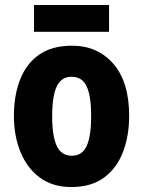

<svg xmlns="http://www.w3.org/2000/svg" viewBox="-20 -743 577 773"><path d="M500 -276Q500 -197 475.5 -132Q451 -67 399.5 -28.5Q348 10 267 10Q192 10 140.5 -28Q89 -66 62.5 -131Q36 -196 36 -276Q36 -360 61.5 -424Q87 -488 138.5 -523.5Q190 -559 270 -559Q373 -559 436.5 -486Q500 -413 500 -276ZM190 -275Q190 -195 208.5 -155.5Q227 -116 269 -116Q311 -116 329 -155.5Q347 -195 347 -276Q347 -356 329 -395Q311 -434 268 -434Q227 -434 208.5 -395Q190 -356 190 -275ZM419 -723V-615H117V-723Z"/></svg>

Font: Noto Sans Sinhala Condensed ExtraBold
Style: Regular
Weight: 800
Width: 3
Designer: Jelle Bosma - Monotype Design Team
Foundry: Monotype Imaging Inc.
Version: Version 2.006; ttfautohint (v1.8.4.7-5d5b)